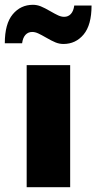

<svg xmlns="http://www.w3.org/2000/svg" viewBox="-57 -779 401 799"><path d="M54 -508H235V0H54ZM80 -759Q97 -759 113 -752.5Q129 -746 153 -732Q172 -721 185 -715Q198 -709 210 -709Q227 -709 238 -721Q249 -733 252 -756H324Q324 -675 291 -635.5Q258 -596 207 -596Q190 -596 174 -602.5Q158 -609 134 -623Q115 -634 102 -640Q89 -646 77 -646Q60 -646 49 -634Q38 -622 35 -599H-37Q-37 -680 -4 -719.5Q29 -759 80 -759Z"/></svg>

Font: Muli Black
Style: Regular
Weight: 900
Designer: Vernon Adams
Foundry: Vernon Adams
Version: Version 2.001